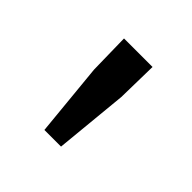

<svg xmlns="http://www.w3.org/2000/svg" viewBox="-89 -855 457 457"><g transform="rotate(45 139.0 -627.0)"><path d="M90 -771 92 -668 110 -483H166L184 -668L186 -771Z"/></g></svg>

Font: Bithumb Trading Sans
Style: Regular
Weight: 400
Designer: HamHyungwon
Foundry: Bithumb
Version: Version 1.300;FEAKit 1.0